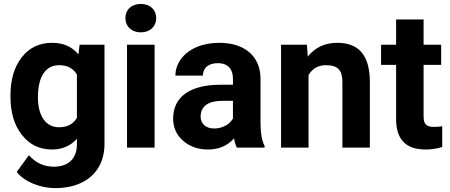

<svg xmlns="http://www.w3.org/2000/svg" viewBox="-20 -758 2310 986"><path d="M33.7 -262.2C33.7 -180.2 53.2 -114.3 92.8 -64.9C131.8 -15.1 183.1 9.8 246.6 9.8C299.8 9.8 342.3 -8.8 375 -45.4V-17.1C375 56.6 331.1 98.1 256.3 98.1C206.1 98.1 163.6 78.6 128.4 39.1L65.9 125C85 149.4 112.8 169.4 149.4 185.1C186 200.2 224.1 208 262.7 208C314 208 358.4 199.2 396.5 181.2C472.7 145.5 516.6 74.7 516.6 -17.6V-528.3H388.7L382.8 -478.5C350.6 -518.1 305.7 -538.1 247.6 -538.1C182.1 -538.1 130.4 -513.2 91.8 -463.9C53.2 -414.6 33.7 -349.1 33.7 -268.1ZM174.8 -257.8C174.8 -367.7 215.8 -423.3 283.7 -423.3C325.7 -423.3 356 -407.2 375 -375V-152.8C356.4 -120.6 325.7 -104.5 282.7 -104.5C215.8 -104.5 174.8 -162.1 174.8 -257.8Z M773.9 -528.3H632.3V0H773.9ZM624 -665C624 -622.1 655.8 -591.8 703.1 -591.8C750.5 -591.8 782.2 -622.1 782.2 -665C782.2 -707.5 751.5 -737.8 703.1 -737.8C654.3 -737.8 624 -707.5 624 -665Z M1338.9 0V-8.3C1325.2 -34.2 1318.4 -71.8 1317.9 -122.1V-351.1C1317.9 -410.2 1298.8 -456.5 1260.7 -489.3C1222.2 -522 1170.4 -538.1 1105.5 -538.1C1062.5 -538.1 1023.9 -530.8 989.3 -516.1C920.4 -486.3 880.9 -430.7 880.9 -369.6H1022C1022 -409.2 1050.8 -433.6 1098.1 -433.6C1152.3 -433.6 1176.3 -401.9 1176.3 -353V-322.8H1111.3C954.6 -322.3 869.1 -260.3 869.1 -148.4C869.1 -103 886.2 -64.9 920.4 -35.2C954.1 -5.4 997.1 9.8 1048.8 9.8C1103.5 9.8 1147.9 -9.3 1182.1 -47.4C1185.1 -28.3 1189.9 -12.7 1196.3 0ZM1079.6 -98.1C1036.6 -98.1 1010.3 -123.5 1010.3 -158.7L1010.7 -167C1015.1 -215.8 1052.7 -240.2 1123.5 -240.2H1176.3V-149.4C1159.2 -118.2 1121.1 -98.1 1079.6 -98.1Z M1423.3 -528.3V0H1564.5V-372.6C1584.5 -406.2 1614.3 -423.3 1653.8 -423.3C1714.4 -423.3 1738.3 -397.9 1738.3 -337.9V0H1879.4V-341.3C1877.9 -472.2 1824.2 -538.1 1712.4 -538.1C1648.9 -538.1 1598.1 -514.6 1560.5 -467.3L1556.2 -528.3Z M2014.2 -658.2V-528.3H1937V-424.8H2014.2V-140.1C2016.1 -40 2066.4 9.8 2165.5 9.8C2194.8 9.8 2223.1 5.4 2251 -2.9V-109.9C2238.8 -107.4 2225.1 -106.4 2209.5 -106.4C2167 -106.4 2155.3 -122.1 2155.3 -161.1V-424.8H2245.6V-528.3H2155.3V-658.2Z"/></svg>

Font: Shabnam
Style: Bold
Weight: 700
Foundry: DejaVu fonts team - Redesigned by Saber Rastikerdar - Based on Vazir font
Version: Version 5.0.1